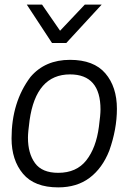

<svg xmlns="http://www.w3.org/2000/svg" viewBox="-20 -800 584 831"><path d="M26 0ZM232 -52Q311 -52 353.5 -106Q396 -160 408 -251Q415 -303 415 -326Q415 -478 283 -478Q136 -478 108 -279Q101 -227 101 -204Q101 -136 131.5 -94Q162 -52 232 -52ZM232 11Q129 11 79.5 -48Q30 -107 30 -201Q30 -358 112 -467Q175 -541 283 -541Q386 -541 436 -482.5Q486 -424 486 -329Q486 -241 453 -148Q423 -72 368 -30.5Q313 11 232 11ZM420 -614ZM267 -614H205L96 -780H162L240 -667L347 -780H420Z"/></svg>

Font: Tanohe Sans
Style: Italic
Weight: 400
Designer: Village Type and Design LLC & Cristiano Sobral
Foundry: Cooper Hewitt Smithsonian Design Museum
Version: Version 1.00;September 29, 2021;FontCreator 13.0.0.2655 64-b